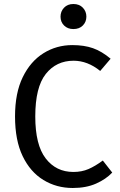

<svg xmlns="http://www.w3.org/2000/svg" viewBox="-20 -926 600 958"><path d="M343 12Q262 12 196.5 -28Q131 -68 93 -147Q55 -226 55 -345Q55 -462 93.5 -541Q132 -620 197 -660.5Q262 -701 341 -701Q400 -701 444 -685.5Q488 -670 532 -633L480 -572Q417 -623 347 -623Q261 -623 208.5 -557Q156 -491 156 -345Q156 -203 208 -135.5Q260 -68 346 -68Q388 -68 421.5 -82.5Q455 -97 493 -125L540 -65Q509 -32 459.5 -10Q410 12 343 12ZM346 -781Q318 -781 300 -798.5Q282 -816 282 -843Q282 -869 299.5 -887.5Q317 -906 346 -906Q376 -906 393.5 -887.5Q411 -869 411 -843Q411 -817 393.5 -799Q376 -781 346 -781Z"/></svg>

Font: Trujillo
Style: Regular
Weight: 400
Designer: Fira Sans original fonts by bBox Type GmbH, Carrois Corporate GbR, & Edenspiekermann AG / Changes by Cristiano Sobral
Foundry: Fira Sans original fonts by bBox Type GmbH, Carrois Corporate GbR, & Edenspiekermann AG / Changes by Cristiano Sobral
Version: Version 4.301;October 17, 2021;FontCreator 14.0.0.2814 64-bi